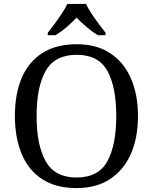

<svg xmlns="http://www.w3.org/2000/svg" viewBox="-20 -951 782 981"><path d="M371 10Q265 10 195 -36Q125 -82 90.5 -165Q56 -248 56 -359Q56 -470 90.5 -552Q125 -634 195.5 -679.5Q266 -725 372 -725Q473 -725 542.5 -679.5Q612 -634 648.5 -551.5Q685 -469 685 -358Q685 -247 648.5 -164.5Q612 -82 542 -36Q472 10 371 10ZM371 -44Q483 -44 528.5 -127Q574 -210 574 -358Q574 -507 528.5 -589Q483 -671 372 -671Q260 -671 213.5 -589Q167 -507 167 -358Q167 -210 213.5 -127Q260 -44 371 -44ZM224 -784Q240 -803 259 -829Q278 -855 296 -882Q314 -909 324 -931H419Q430 -909 447.5 -882Q465 -855 484.5 -829Q504 -803 519 -784V-771H480Q452 -788 423 -812.5Q394 -837 371 -861Q349 -837 320.5 -812.5Q292 -788 263 -771H224Z"/></svg>

Font: NotoSerif-Regular
Style: Regular
Weight: 400
Designer: Monotype Design Team
Foundry: Monotype Imaging Inc.
Version: Version 2.007; ttfautohint (v1.8) -l 8 -r 50 -G 200 -x 14 -D